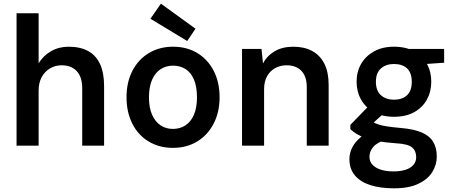

<svg xmlns="http://www.w3.org/2000/svg" viewBox="-20 -792 2468 1044"><path d="M70 0V-720H190V-448Q215 -489 257.5 -513.5Q300 -538 353 -538Q417 -538 460 -514Q503 -490 524.5 -442.5Q546 -395 546 -324V0H427V-313Q427 -373 397.5 -405Q368 -437 315 -437Q281 -437 252.5 -420.5Q224 -404 207 -373Q190 -342 190 -299V0Z M920 12Q846 12 788.5 -22.5Q731 -57 699.5 -119.5Q668 -182 668 -263Q668 -345 700 -407Q732 -469 789.5 -503.5Q847 -538 921 -538Q996 -538 1053 -503.5Q1110 -469 1142 -407Q1174 -345 1174 -263Q1174 -182 1141.5 -119.5Q1109 -57 1052 -22.5Q995 12 920 12ZM920 -91Q959 -91 988.5 -110.5Q1018 -130 1034.5 -168Q1051 -206 1051 -263Q1051 -320 1035 -358.5Q1019 -397 989.5 -416Q960 -435 921 -435Q883 -435 853.5 -416Q824 -397 807 -358.5Q790 -320 790 -263Q790 -206 807 -168Q824 -130 853 -110.5Q882 -91 920 -91ZM998 -569 798 -690 855 -772 1043 -636Z M1296 0V-526H1402L1410 -447Q1432 -489 1474 -513.5Q1516 -538 1575 -538Q1635 -538 1678 -514.5Q1721 -491 1744 -445Q1767 -399 1767 -331V0H1648V-319Q1648 -376 1619 -406.5Q1590 -437 1538 -437Q1505 -437 1477 -422Q1449 -407 1432.5 -378Q1416 -349 1416 -307V0Z M2122 232Q2048 232 1993.5 214.5Q1939 197 1909.5 161.5Q1880 126 1880 73Q1880 40 1895.5 9.5Q1911 -21 1942 -46.5Q1973 -72 2022 -91L2082 -34Q2029 -17 2009 7.5Q1989 32 1989 60Q1989 87 2006 104.5Q2023 122 2052 131Q2081 140 2120 140Q2158 140 2185.5 131Q2213 122 2228 104.5Q2243 87 2243 63Q2243 29 2221.5 10Q2200 -9 2133 -13Q2077 -17 2036.5 -24Q1996 -31 1967 -41.5Q1938 -52 1918 -64.5Q1898 -77 1885 -90V-113L1990 -221L2085 -192L1960 -79L1991 -139Q2002 -132 2012.5 -126Q2023 -120 2040 -114.5Q2057 -109 2086 -104.5Q2115 -100 2161 -96Q2230 -90 2272.5 -72Q2315 -54 2335 -21.5Q2355 11 2355 60Q2355 104 2330.5 143.5Q2306 183 2254.5 207.5Q2203 232 2122 232ZM2122 -157Q2058 -157 2012.5 -182.5Q1967 -208 1943 -251Q1919 -294 1919 -348Q1919 -402 1943.5 -444.5Q1968 -487 2013.5 -512.5Q2059 -538 2122 -538Q2188 -538 2233 -512.5Q2278 -487 2301.5 -444.5Q2325 -402 2325 -348Q2325 -294 2301.5 -251Q2278 -208 2233 -182.5Q2188 -157 2122 -157ZM2122 -250Q2168 -250 2193.5 -274.5Q2219 -299 2219 -347Q2219 -396 2193.5 -420Q2168 -444 2122 -444Q2079 -444 2051.5 -420Q2024 -396 2024 -347Q2024 -299 2051 -274.5Q2078 -250 2122 -250ZM2211 -438 2188 -526H2395V-451Z"/></svg>

Font: DM Sans 9pt
Style: Semibold
Weight: 600
Designer: Colophon Foundry, Jonny Pinhorn
Foundry: Colophon Foundry
Version: Version 4.004;gftools[0.9.30]